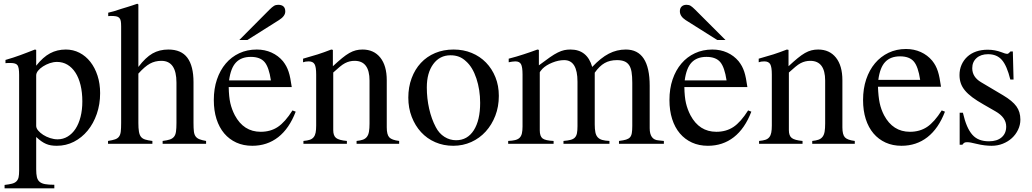

<svg xmlns="http://www.w3.org/2000/svg" viewBox="-20 -782 5614 1044"><path d="M9.8 -456.1Q33.2 -462.9 52.7 -469.2Q72.3 -475.6 90.8 -482.4Q109.4 -489.3 128.4 -496.6Q147.5 -503.9 169.9 -512.7L176.8 -510.7V-424.8Q213.9 -471.7 252.4 -492.2Q291 -512.7 337.9 -512.7Q377.9 -512.7 412.1 -495.1Q446.3 -477.5 471.2 -445.8Q496.1 -414.1 510.3 -370.6Q524.4 -327.1 524.4 -275.4Q524.4 -214.8 506.3 -162.6Q488.3 -110.4 456.5 -71.8Q424.8 -33.2 381.8 -11.2Q338.9 10.7 289.1 10.7Q271.5 10.7 257.3 8.3Q243.2 5.9 230.5 0.5Q217.8 -4.9 204.6 -14.2Q191.4 -23.4 176.8 -37.1V138.7Q176.8 165 180.7 181.2Q184.6 197.3 195.3 206.5Q206.1 215.8 225.1 219.2Q244.1 222.7 275.4 222.7V242.2H4.9V223.6Q29.3 220.7 44.9 216.8Q60.5 212.9 69.3 204.1Q78.1 195.3 81.1 181.6Q84 168 84 146.5V-375Q84 -415 75.2 -427.2Q66.4 -439.5 38.1 -439.5Q30.3 -439.5 23.9 -439.5Q17.6 -439.5 9.8 -438.5ZM176.8 -97.7Q176.8 -85 187.5 -72.3Q198.2 -59.6 214.8 -48.8Q231.4 -38.1 252.4 -31.2Q273.4 -24.4 293 -24.4Q323.2 -24.4 348.1 -39.6Q373 -54.7 390.6 -81.5Q408.2 -108.4 418 -146.5Q427.7 -184.6 427.7 -230.5Q427.7 -279.3 418 -319.3Q408.2 -359.4 390.1 -387.2Q372.1 -415 346.7 -430.2Q321.3 -445.3 290 -445.3Q270.5 -445.3 250.5 -438.5Q230.5 -431.6 213.9 -420.9Q197.3 -410.2 187 -397.5Q176.8 -384.8 176.8 -372.1Z M732.4 -113.3Q732.4 -85 735.4 -66.9Q738.3 -48.8 746.1 -38.6Q753.9 -28.3 769 -23.4Q784.2 -18.6 808.6 -15.6V0H567.4V-15.6Q591.8 -19.5 606 -24.4Q620.1 -29.3 627.4 -39.6Q634.8 -49.8 636.7 -66.9Q638.7 -84 638.7 -113.3V-638.7Q638.7 -656.2 636.7 -667.5Q634.8 -678.7 628.4 -685.1Q622.1 -691.4 610.8 -693.4Q599.6 -695.3 582 -695.3Q572.3 -695.3 568.4 -694.3V-712.9L598.6 -720.7Q622.1 -728.5 639.6 -733.9Q657.2 -739.3 671.9 -743.7Q686.5 -748 699.2 -752.4Q711.9 -756.8 726.6 -761.7L732.4 -757.8V-418Q771.5 -469.7 809.1 -491.2Q846.7 -512.7 895.5 -512.7Q965.8 -512.7 999 -467.8Q1032.2 -422.9 1032.2 -335V-113.3Q1032.2 -85 1034.2 -67.9Q1036.1 -50.8 1043.5 -40.5Q1050.8 -30.3 1064.5 -24.9Q1078.1 -19.5 1100.6 -15.6V0H864.3V-15.6Q888.7 -18.6 903.3 -23.4Q918 -28.3 926.3 -38.6Q934.6 -48.8 937 -66.9Q939.5 -85 939.5 -113.3V-333Q939.5 -451.2 857.4 -451.2Q823.2 -451.2 795.4 -436Q767.6 -420.9 732.4 -381.8Z M1587.9 -174.8Q1552.7 -83 1492.7 -36.1Q1432.6 10.7 1351.6 10.7Q1303.7 10.7 1265.1 -6.8Q1226.6 -24.4 1199.2 -56.6Q1171.9 -88.9 1157.2 -134.8Q1142.6 -180.7 1142.6 -238.3Q1142.6 -299.8 1159.7 -350.1Q1176.8 -400.4 1207.5 -436.5Q1238.3 -472.7 1281.2 -492.7Q1324.2 -512.7 1376 -512.7Q1419.9 -512.7 1456.5 -496.1Q1493.2 -479.5 1518.6 -449.2Q1529.3 -435.5 1536.6 -421.9Q1543.9 -408.2 1549.3 -392.1Q1554.7 -376 1558.6 -355.5Q1562.5 -335 1566.4 -308.6H1223.6Q1224.6 -254.9 1232.4 -221.2Q1240.2 -187.5 1256.8 -155.3Q1304.7 -65.4 1397.5 -65.4Q1451.2 -65.4 1490.7 -91.8Q1530.3 -118.2 1570.3 -181.6ZM1453.1 -344.7Q1442.4 -417 1418.5 -444.8Q1394.5 -472.7 1343.8 -472.7Q1292 -472.7 1263.2 -442.4Q1234.4 -412.1 1225.6 -344.7ZM1281.2 -564.5 1445.3 -729.5Q1460 -744.1 1469.7 -750Q1479.5 -755.9 1492.2 -755.9Q1531.2 -755.9 1531.2 -719.7Q1531.2 -694.3 1497.1 -672.9L1325.2 -564.5Z M1627.9 -462.9Q1673.8 -475.6 1707.5 -486.3Q1741.2 -497.1 1781.2 -512.7L1790 -510.7V-421.9Q1818.4 -448.2 1839.8 -465.8Q1861.3 -483.4 1879.4 -493.7Q1897.5 -503.9 1914.6 -508.3Q1931.6 -512.7 1951.2 -512.7Q2012.7 -512.7 2047.9 -468.8Q2083 -424.8 2083 -345.7V-89.8Q2083 -49.8 2096.7 -35.2Q2110.4 -20.5 2150.4 -15.6V0H1918.9V-15.6Q1939.5 -17.6 1953.1 -22.5Q1966.8 -27.3 1975.1 -38.1Q1983.4 -48.8 1986.3 -66.4Q1989.3 -84 1989.3 -110.4V-343.8Q1989.3 -451.2 1908.2 -451.2Q1894.5 -451.2 1881.8 -448.2Q1869.1 -445.3 1856 -438.5Q1842.8 -431.6 1827.6 -418.9Q1812.5 -406.2 1792 -387.7V-74.2Q1792 -43.9 1807.6 -31.7Q1823.2 -19.5 1866.2 -15.6V0H1629.9V-15.6Q1651.4 -17.6 1664.6 -22Q1677.7 -26.4 1685.5 -36.1Q1693.4 -45.9 1696.3 -61Q1699.2 -76.2 1699.2 -99.6V-377Q1699.2 -418 1690.4 -433.1Q1681.6 -448.2 1658.2 -448.2Q1640.6 -448.2 1627.9 -443.4Z M2446.3 -512.7Q2500 -512.7 2544.9 -494.1Q2589.8 -475.6 2622.6 -441.9Q2655.3 -408.2 2673.8 -362.3Q2692.4 -316.4 2692.4 -260.7Q2692.4 -202.1 2673.3 -152.8Q2654.3 -103.5 2621.1 -66.9Q2587.9 -30.3 2542.5 -9.8Q2497.1 10.7 2444.3 10.7Q2391.6 10.7 2346.7 -8.8Q2301.8 -28.3 2269.5 -63.5Q2237.3 -98.6 2218.8 -146.5Q2200.2 -194.3 2200.2 -251Q2200.2 -308.6 2218.3 -356.9Q2236.3 -405.3 2268.6 -439.9Q2300.8 -474.6 2346.2 -493.7Q2391.6 -512.7 2446.3 -512.7ZM2429.7 -481.4Q2371.1 -481.4 2335.9 -433.6Q2300.8 -385.7 2300.8 -306.6Q2300.8 -247.1 2313.5 -190.9Q2326.2 -134.8 2349.6 -90.8Q2367.2 -56.6 2396.5 -38.1Q2425.8 -19.5 2460 -19.5Q2521.5 -19.5 2556.2 -73.7Q2590.8 -127.9 2590.8 -222.7Q2590.8 -293.9 2570.3 -355.5Q2549.8 -417 2514.6 -448.2Q2496.1 -465.8 2475.6 -473.6Q2455.1 -481.4 2429.7 -481.4Z M2746.1 -462.9Q2769.5 -468.8 2788.6 -474.6Q2807.6 -480.5 2826.2 -486.3Q2844.7 -492.2 2862.8 -498.5Q2880.9 -504.9 2902.3 -512.7L2910.2 -510.7V-426.8Q2945.3 -453.1 2969.7 -470.2Q2994.1 -487.3 3013.2 -496.6Q3032.2 -505.9 3047.9 -509.3Q3063.5 -512.7 3082 -512.7Q3172.9 -512.7 3200.2 -418Q3247.1 -467.8 3290.5 -490.2Q3334 -512.7 3382.8 -512.7Q3512.7 -512.7 3512.7 -315.4V-85Q3512.7 -21.5 3561.5 -18.6L3589.8 -15.6V0H3345.7V-15.6Q3370.1 -18.6 3384.3 -22.9Q3398.4 -27.3 3405.8 -35.6Q3413.1 -43.9 3415.5 -58.6Q3418 -73.2 3418 -97.7V-332Q3418 -367.2 3414.1 -390.6Q3410.2 -414.1 3400.4 -428.2Q3390.6 -442.4 3374.5 -448.7Q3358.4 -455.1 3335 -455.1Q3295.9 -455.1 3267.6 -439Q3239.3 -422.9 3213.9 -386.7V-105.5Q3213.9 -80.1 3217.3 -63Q3220.7 -45.9 3230 -35.6Q3239.3 -25.4 3254.9 -21Q3270.5 -16.6 3293.9 -15.6V0H3043.9V-15.6Q3067.4 -17.6 3082.5 -21.5Q3097.7 -25.4 3106 -34.2Q3114.3 -43 3117.2 -57.6Q3120.1 -72.3 3120.1 -95.7V-337.9Q3120.1 -455.1 3047.9 -455.1Q3016.6 -455.1 2982.9 -441.4Q2949.2 -427.7 2929.7 -408.2Q2915 -391.6 2915 -388.7V-74.2Q2915 -41 2930.2 -29.3Q2945.3 -17.6 2990.2 -15.6V0H2743.2V-15.6Q2766.6 -16.6 2781.7 -20.5Q2796.9 -24.4 2805.7 -33.2Q2814.5 -42 2817.9 -57.1Q2821.3 -72.3 2821.3 -94.7V-377Q2821.3 -418 2813 -433.1Q2804.7 -448.2 2782.2 -448.2Q2772.5 -448.2 2765.1 -446.8Q2757.8 -445.3 2746.1 -443.4Z M4065.4 -174.8Q4030.3 -83 3970.2 -36.1Q3910.2 10.7 3829.1 10.7Q3781.2 10.7 3742.7 -6.8Q3704.1 -24.4 3676.8 -56.6Q3649.4 -88.9 3634.8 -134.8Q3620.1 -180.7 3620.1 -238.3Q3620.1 -299.8 3637.2 -350.1Q3654.3 -400.4 3685.1 -436.5Q3715.8 -472.7 3758.8 -492.7Q3801.8 -512.7 3853.5 -512.7Q3897.5 -512.7 3934.1 -496.1Q3970.7 -479.5 3996.1 -449.2Q4006.8 -435.5 4014.2 -421.9Q4021.5 -408.2 4026.9 -392.1Q4032.2 -376 4036.1 -355.5Q4040 -335 4043.9 -308.6H3701.2Q3702.1 -254.9 3710 -221.2Q3717.8 -187.5 3734.4 -155.3Q3782.2 -65.4 3875 -65.4Q3928.7 -65.4 3968.3 -91.8Q4007.8 -118.2 4047.9 -181.6ZM3930.7 -344.7Q3919.9 -417 3896 -444.8Q3872.1 -472.7 3821.3 -472.7Q3769.5 -472.7 3740.7 -442.4Q3711.9 -412.1 3703.1 -344.7ZM3879.9 -564.5 3708 -672.9Q3676.8 -693.4 3676.8 -720.7Q3676.8 -737.3 3686.5 -746.6Q3696.3 -755.9 3712.9 -755.9Q3726.6 -755.9 3735.8 -750Q3745.1 -744.1 3759.8 -729.5L3924.8 -564.5Z M4105.5 -462.9Q4151.4 -475.6 4185.1 -486.3Q4218.8 -497.1 4258.8 -512.7L4267.6 -510.7V-421.9Q4295.9 -448.2 4317.4 -465.8Q4338.9 -483.4 4356.9 -493.7Q4375 -503.9 4392.1 -508.3Q4409.2 -512.7 4428.7 -512.7Q4490.2 -512.7 4525.4 -468.8Q4560.5 -424.8 4560.5 -345.7V-89.8Q4560.5 -49.8 4574.2 -35.2Q4587.9 -20.5 4627.9 -15.6V0H4396.5V-15.6Q4417 -17.6 4430.7 -22.5Q4444.3 -27.3 4452.6 -38.1Q4460.9 -48.8 4463.9 -66.4Q4466.8 -84 4466.8 -110.4V-343.8Q4466.8 -451.2 4385.7 -451.2Q4372.1 -451.2 4359.4 -448.2Q4346.7 -445.3 4333.5 -438.5Q4320.3 -431.6 4305.2 -418.9Q4290 -406.2 4269.5 -387.7V-74.2Q4269.5 -43.9 4285.2 -31.7Q4300.8 -19.5 4343.8 -15.6V0H4107.4V-15.6Q4128.9 -17.6 4142.1 -22Q4155.3 -26.4 4163.1 -36.1Q4170.9 -45.9 4173.8 -61Q4176.8 -76.2 4176.8 -99.6V-377Q4176.8 -418 4168 -433.1Q4159.2 -448.2 4135.7 -448.2Q4118.2 -448.2 4105.5 -443.4Z M5118.2 -174.8Q5083 -83 5022.9 -36.1Q4962.9 10.7 4881.8 10.7Q4834 10.7 4795.4 -6.8Q4756.8 -24.4 4729.5 -56.6Q4702.1 -88.9 4687.5 -134.8Q4672.9 -180.7 4672.9 -238.3Q4672.9 -299.8 4689.9 -350.6Q4707 -401.4 4737.8 -438Q4768.6 -474.6 4811.5 -495.1Q4854.5 -515.6 4906.2 -515.6Q4950.2 -515.6 4986.8 -499Q5023.4 -482.4 5048.8 -452.1Q5059.6 -438.5 5066.9 -424.8Q5074.2 -411.1 5079.6 -394.5Q5085 -377.9 5088.9 -357.4Q5092.8 -336.9 5096.7 -310.5H4753.9Q4755.9 -256.8 4763.2 -222.2Q4770.5 -187.5 4787.1 -155.3Q4835 -65.4 4927.7 -65.4Q4981.4 -65.4 5021 -91.8Q5060.5 -118.2 5100.6 -181.6ZM4983.4 -347.7Q4972.7 -419.9 4948.7 -447.8Q4924.8 -475.6 4874 -475.6Q4822.3 -475.6 4793.5 -445.3Q4764.6 -415 4755.9 -347.7Z M5473.6 -349.6Q5455.1 -424.8 5427.7 -456.1Q5400.4 -487.3 5352.5 -487.3Q5313.5 -487.3 5290 -466.3Q5266.6 -445.3 5266.6 -411.1Q5266.6 -363.3 5314.5 -335L5434.6 -263.7Q5485.4 -233.4 5506.8 -203.6Q5528.3 -173.8 5528.3 -131.8Q5528.3 -102.5 5515.6 -76.2Q5502.9 -49.8 5481.9 -30.8Q5460.9 -11.7 5432.6 -0.5Q5404.3 10.7 5372.1 10.7Q5354.5 10.7 5334 8.3Q5313.5 5.9 5289.1 0Q5269.5 -4.9 5258.8 -6.8Q5248 -8.8 5238.3 -8.8Q5228.5 -8.8 5223.6 -5.9Q5218.8 -2.9 5212.9 4.9H5198.2V-168.9H5215.8Q5225.6 -126 5238.3 -96.7Q5251 -67.4 5267.6 -48.8Q5284.2 -30.3 5306.6 -22Q5329.1 -13.7 5357.4 -13.7Q5401.4 -13.7 5426.3 -35.2Q5451.2 -56.6 5451.2 -93.8Q5451.2 -143.6 5392.6 -176.8L5328.1 -213.9Q5292 -234.4 5267.1 -252.9Q5242.2 -271.5 5226.6 -290.5Q5210.9 -309.6 5204.1 -330.1Q5197.3 -350.6 5197.3 -374Q5197.3 -404.3 5208.5 -429.7Q5219.7 -455.1 5239.7 -473.6Q5259.8 -492.2 5288.1 -502Q5316.4 -511.7 5350.6 -511.7Q5389.6 -511.7 5425.8 -498Q5446.3 -489.3 5457 -489.3Q5460.9 -489.3 5462.9 -491.2Q5464.8 -493.2 5472.7 -500L5473.6 -502H5487.3L5491.2 -349.6Z"/></svg>

Font: Jomolhari
Style: Regular
Weight: 400
Designer: Christopher J. Fynn
Foundry: Christopher  J.  Fynn (Karma Drubgy¸ Tenzin).
Version: Version 1.000